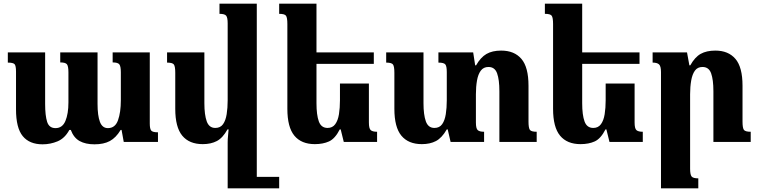

<svg xmlns="http://www.w3.org/2000/svg" viewBox="-20 -780 4167 1055"><path d="M599 -492H803V-101Q803 -73 810.5 -63Q818 -53 848 -53V0H660L648 -66H643Q617 -23 583.5 -5Q550 13 499 13Q450 13 417.5 -5Q385 -23 369 -66H361Q336 -20 296.5 -3.5Q257 13 214 13Q142 13 105 -32Q68 -77 68 -179V-386Q68 -419 60 -427.5Q52 -436 23 -436V-492H228V-209Q228 -145 239 -110.5Q250 -76 285 -76Q323 -76 339.5 -115.5Q356 -155 356 -217V-382Q356 -416 348 -426.5Q340 -437 311 -437V-492H516V-209Q516 -145 529 -110.5Q542 -76 573 -76Q613 -76 628.5 -119.5Q644 -163 644 -229V-383Q644 -415 636 -426Q628 -437 599 -437Z M1094 12Q1020 12 981.5 -34.5Q943 -81 943 -182V-380Q943 -415 935.5 -425.5Q928 -436 898 -436V-492H1103V-213Q1103 -149 1116 -113Q1129 -77 1163 -77Q1191 -77 1205.5 -97.5Q1220 -118 1225.5 -152.5Q1231 -187 1231 -229V-652Q1231 -684 1222.5 -694Q1214 -704 1186 -704V-760H1391V192H1514V255H1231V2Q1231 -16 1233 -33.5Q1235 -51 1236 -69H1230Q1204 -22 1171.5 -5Q1139 12 1094 12Z M2007 -321V-107Q2007 -74 2017 -65Q2027 -56 2052 -56V0H1869L1852 -69H1847Q1821 -18 1788 -3Q1755 12 1710 12Q1636 12 1597.5 -34.5Q1559 -81 1559 -182V-648Q1559 -683 1551.5 -693.5Q1544 -704 1514 -704V-760H1719V-492H2034V-429H1719V-213Q1719 -148 1732 -112.5Q1745 -77 1780 -77Q1807 -77 1822 -97.5Q1837 -118 1842.5 -152.5Q1848 -187 1848 -229V-321Z M2884 -112Q2884 -77 2891.5 -66.5Q2899 -56 2929 -56V0H2724V-279Q2724 -342 2711.5 -377Q2699 -412 2664 -412Q2637 -412 2622 -392Q2607 -372 2601 -337.5Q2595 -303 2595 -262V-107Q2595 -74 2605 -65Q2615 -56 2640 -56V0H2456L2440 -69H2435Q2408 -22 2375.5 -5Q2343 12 2298 12Q2224 12 2185.5 -34.5Q2147 -81 2147 -182V-380Q2147 -415 2139.5 -425.5Q2132 -436 2102 -436V-492H2307V-213Q2307 -149 2320 -113Q2333 -77 2367 -77Q2395 -77 2409.5 -97.5Q2424 -118 2429.5 -152.5Q2435 -187 2435 -229V-384Q2435 -416 2427 -426Q2419 -436 2389 -436V-492H2580L2591 -421H2596Q2621 -465 2653 -483.5Q2685 -502 2734 -502Q2806 -502 2845 -456.5Q2884 -411 2884 -309Z M3467 -321V-107Q3467 -74 3477 -65Q3487 -56 3512 -56V0H3329L3312 -69H3307Q3281 -18 3248 -3Q3215 12 3170 12Q3096 12 3057.5 -34.5Q3019 -81 3019 -182V-648Q3019 -683 3011.5 -693.5Q3004 -704 2974 -704V-760H3179V-492H3494V-429H3179V-213Q3179 -148 3192 -112.5Q3205 -77 3240 -77Q3267 -77 3282 -97.5Q3297 -118 3302.5 -152.5Q3308 -187 3308 -229V-321Z M4105 -56V0H3900V-279Q3900 -342 3887.5 -377Q3875 -412 3840 -412Q3813 -412 3798.5 -392Q3784 -372 3778 -337.5Q3772 -303 3772 -262V147Q3772 179 3780 189.5Q3788 200 3817 200V255H3612V-384Q3612 -416 3601.5 -426Q3591 -436 3566 -436V-492H3755L3768 -421H3773Q3798 -466 3830 -484Q3862 -502 3911 -502Q3982 -502 4021 -456.5Q4060 -411 4060 -309V-112Q4060 -77 4067.5 -66.5Q4075 -56 4105 -56Z"/></svg>

Font: Noto Serif Armenian SemiCondensed ExtraBold
Style: Regular
Weight: 800
Width: 4
Designer: Monotype Design Team
Foundry: Monotype Imaging Inc.
Version: Version 2.008; ttfautohint (v1.8.4.7-5d5b)